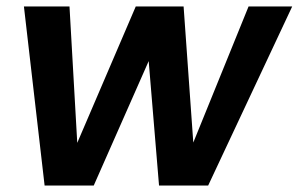

<svg xmlns="http://www.w3.org/2000/svg" viewBox="-20 -574 924 594"><path d="M118 0 54 -554H195L219 -132L400 -554H548L578 -133L749 -554H884L624 0H472L440 -385L270 0Z"/></svg>

Font: Poppins SemiBold
Style: Italic
Weight: 600
Italic angle: -10°
Designer: Ninad Kale (Devanagari), Jonny Pinhorn (Latin)
Foundry: Indian Type Foundry
Version: Version 3.200;PS 1.000;hotconv 16.6.54;makeotf.lib2.5.65590